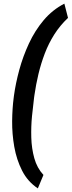

<svg xmlns="http://www.w3.org/2000/svg" viewBox="-20 -811 393 1053"><path d="M55.2 -275.9 56.6 -287.1Q65.9 -354.5 85.9 -428.2Q106 -502 138.7 -572.5Q171.4 -643.1 219.5 -700.2Q267.6 -757.3 333 -791L353 -712.9Q309.1 -671.4 277.8 -622.1Q246.6 -572.8 225.6 -517.6Q204.6 -462.4 190.9 -405Q177.2 -347.7 168.9 -289.6L167 -276.4Q161.1 -231 155.5 -173.8Q149.9 -116.7 151.6 -56.6Q153.3 3.4 168.2 56.9Q183.1 110.4 218.3 148.4L187.5 222.2Q131.8 185.1 101.3 125Q70.8 64.9 58.3 -5.9Q45.9 -76.7 46.6 -147Q47.4 -217.3 55.2 -275.9Z"/></svg>

Font: Roboto Condensed
Style: Bold Italic
Weight: 700
Italic angle: -12°
Designer: Christian Robertson
Foundry: Google
Version: Version 3.0